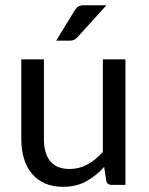

<svg xmlns="http://www.w3.org/2000/svg" viewBox="-20 -703 565 730"><path d="M61 0ZM147 -477.5V-173.3Q147 -119.6 171.1 -90.1Q195.3 -60.5 244.6 -60.5Q281.2 -60.5 312.7 -77.9Q344.2 -95.2 371.1 -125.5V-477.5H457V0H405.3Q396.5 0 390.6 -4.2Q384.8 -8.3 383.8 -17.6L376 -68.4Q345.2 -34.2 307.4 -13.4Q269.5 7.3 219.7 7.3Q180.7 7.3 151.1 -5.6Q121.6 -18.6 101.6 -42.2Q81.5 -65.9 71.3 -99.4Q61 -132.8 61 -173.3V-477.5ZM384.8 -683.1 274.4 -561.5Q267.6 -554.2 261 -551.3Q254.4 -548.3 244.6 -548.3H193.4L263.2 -662.1Q269.5 -672.9 277.3 -678Q285.2 -683.1 300.8 -683.1Z"/></svg>

Font: Carlito
Style: Regular
Weight: 400
Designer: Lukasz Dziedzic
Foundry: tyPoland Lukasz Dziedzic
Version: Version 1.103; Beta1; all basic design good, some composites